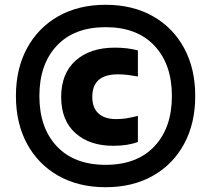

<svg xmlns="http://www.w3.org/2000/svg" viewBox="-20 -771 882 802"><path d="M421 11Q308.5 11 224.2 -36.5Q140 -84 93.2 -169.8Q46.5 -255.5 46.5 -370Q46.5 -484.5 93.2 -570.2Q140 -656 224.2 -703.5Q308.5 -751 421 -751Q534 -751 618.2 -703.5Q702.5 -656 749 -570.2Q795.5 -484.5 795.5 -370Q795.5 -255.5 749 -169.8Q702.5 -84 618.2 -36.5Q534 11 421 11ZM421 -82.5Q552.5 -82.5 625.2 -160Q698 -237.5 698 -370Q698 -502.5 625.2 -580Q552.5 -657.5 421 -657.5Q290 -657.5 217.2 -580Q144.5 -502.5 144.5 -370Q144.5 -237.5 217.2 -160Q290 -82.5 421 -82.5ZM453 -162Q354 -162 294.8 -215.2Q235.5 -268.5 235.5 -366Q235.5 -464 296 -518Q356.5 -572 460 -572Q512.5 -572 556 -560.5V-451.5Q533.5 -455.5 513.8 -458Q494 -460.5 472 -460.5Q365.5 -460.5 365.5 -366.5Q365.5 -320.5 391.5 -297Q417.5 -273.5 465 -273.5Q486.5 -273.5 506.5 -276.5Q526.5 -279.5 556 -287V-178Q514 -162 453 -162Z"/></svg>

Font: Encode Sans Expanded ExtraBold
Style: Regular
Weight: 800
Width: 7
Designer: Multiple Designers
Foundry: Impallari Type
Version: Version 3.000; ttfautohint (v1.8.3) -l 8 -r 50 -G 200 -x 14 